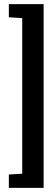

<svg xmlns="http://www.w3.org/2000/svg" viewBox="-20 -763 269 933"><path d="M23 150V85L88 81V-675L23 -679V-743H192V150Z"/></svg>

Font: Saira Ultra Condensed
Style: Bold
Weight: 700
Width: 1
Designer: Hector Gatti with collaboration of the Omnibus-Type team
Foundry: Omnibus-Type
Version: Version 1.001; ttfautohint (v1.8)